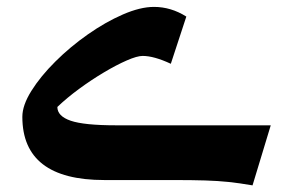

<svg xmlns="http://www.w3.org/2000/svg" viewBox="-20 -527 858 562"><path d="M772.5 -160.2 719.2 15.6Q679.7 8.8 648.9 5.6Q618.2 2.4 580.8 1.2Q543.5 0 483.4 0H285.2Q45.4 0 45.4 -185.1Q45.4 -218.8 72 -261.2Q98.6 -303.7 142.1 -346.9Q185.5 -390.1 237.1 -426.3Q288.6 -462.4 339.6 -484.6Q390.6 -506.8 430.7 -506.8Q480.5 -506.8 525.4 -478.5L480 -340.3Q430.7 -363.3 397.5 -363.3Q381.3 -363.3 351.1 -350.1Q320.8 -336.9 283.9 -314.9Q247.1 -293 211.2 -266.6Q175.3 -240.2 147.9 -213.9Q147.9 -187 187 -173.6Q226.1 -160.2 320.3 -160.2Z"/></svg>

Font: Pinar DS1 Bold
Style: Regular
Weight: 700
Designer: Amin Abedi
Version: Version 3.000